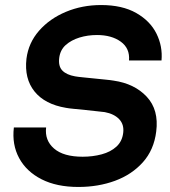

<svg xmlns="http://www.w3.org/2000/svg" viewBox="-20 -731 675 762"><path d="M291 11Q205 11 145 -19.5Q85 -50 56 -103.5Q27 -157 35 -225H163Q157 -174 194.5 -141.5Q232 -109 308 -109Q348 -109 383.5 -118.5Q419 -128 442 -149Q465 -170 469 -204Q473 -237 453 -258Q433 -279 396 -286Q386 -287 364.5 -289.5Q343 -292 318.5 -294.5Q294 -297 273 -299Q252 -301 242 -303Q158 -317 117 -368Q76 -419 85 -498Q93 -561 135 -609Q177 -657 241.5 -684Q306 -711 381 -711Q465 -711 520.5 -679.5Q576 -648 601 -597.5Q626 -547 621 -491H492Q496 -539 459.5 -565.5Q423 -592 365 -592Q328 -592 295.5 -582Q263 -572 241 -552.5Q219 -533 215 -501Q211 -468 227.5 -451Q244 -434 278 -428Q289 -426 310 -424Q331 -422 354.5 -419.5Q378 -417 399 -415Q420 -413 431 -411Q514 -399 562.5 -347Q611 -295 600 -209Q591 -136 547 -87Q503 -38 436.5 -13.5Q370 11 291 11Z"/></svg>

Font: Haskoy Bold
Style: Italic
Weight: 700
Designer: Ertekin Erdin
Foundry: Ertekin Erdin
Version: Version 2.000; ttfautohint (v1.8.4.7-5d5b)